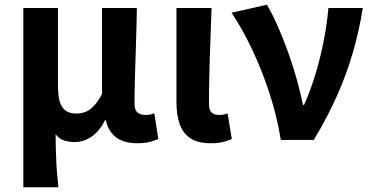

<svg xmlns="http://www.w3.org/2000/svg" viewBox="-20 -594 1579 815"><path d="M79 201V-560H226V-229Q226 -166 244.5 -139Q263 -112 304 -112Q325 -112 343 -119Q361 -126 378.5 -144.5Q396 -163 413 -195V-560H561Q560 -492 557.5 -417.5Q555 -343 553 -274Q551 -205 551 -153Q551 -127 563.5 -116.5Q576 -106 599 -106Q607 -106 616 -107.5Q625 -109 635 -113L652 -4Q636 3 615.5 8.5Q595 14 562 14Q507 14 473.5 -10.5Q440 -35 429 -84H426Q403 -38 369.5 -14.5Q336 9 297 9Q273 9 252.5 2.5Q232 -4 216 -24Q216 9 217 37.5Q218 66 219 92Q220 118 222.5 144.5Q225 171 228 201Z M875 14Q819 14 787.5 -7.5Q756 -29 742.5 -68Q729 -107 729 -159V-560H878Q876 -492 873 -417.5Q870 -343 868.5 -274Q867 -205 867 -153Q867 -127 878 -116.5Q889 -106 912 -106Q919 -106 928.5 -107.5Q938 -109 946 -113L964 -4Q948 3 927.5 8.5Q907 14 875 14Z M1172 0Q1155 -104 1123 -201Q1091 -298 1050 -384.5Q1009 -471 963 -540L1113 -574Q1137 -533 1160 -480.5Q1183 -428 1204 -369.5Q1225 -311 1240.5 -254.5Q1256 -198 1266 -149H1271Q1300 -215 1320.5 -284Q1341 -353 1354.5 -422.5Q1368 -492 1374 -560H1520Q1504 -461 1478 -371.5Q1452 -282 1412.5 -192Q1373 -102 1312 0Z"/></svg>

Font: Noto Sans KR
Style: Bold
Weight: 700
Designer: Ryoko NISHIZUKA  (kana, bopomofo & ideographs); Paul D. Hunt (Latin, Greek & Cyrillic); Sandoll Communications , Soo-you
Foundry: Adobe
Version: Version 2.004-H2;hotconv 1.0.118;makeotfexe 2.5.65603